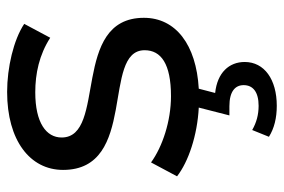

<svg xmlns="http://www.w3.org/2000/svg" viewBox="-149 -425 797 539"><g transform="rotate(-90 249.5 -155.5)"><path d="M222 223C296 223 345 188 345 133C345 89 315 56 258 50L270 4C394 -3 469 -61 469 -150C469 -356 133 -253 133 -381C133 -424 174 -455 260 -455C312 -455 365 -444 413 -413L452 -486C407 -516 329 -534 261 -534C125 -534 42 -470 42 -377C42 -166 378 -270 378 -148C378 -102 340 -74 249 -74C179 -74 107 -98 63 -130L24 -57C65 -25 139 0 217 4L195 90H221C262 90 280 106 280 130C280 156 261 172 222 172C197 172 175 166 154 154L135 201C159 216 188 223 222 223Z"/></g></svg>

Font: Montserrat-Alt1 Med
Style: Regular
Weight: 500
Designer: Differentunic
Foundry: Differentunic
Version: Version 7.222